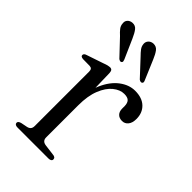

<svg xmlns="http://www.w3.org/2000/svg" viewBox="-205 -755 834 834"><g transform="rotate(45 212.0 -338.0)"><path d="M169 -256.5Q169 -326 190.5 -374.8Q212 -423.5 245.8 -449Q279.5 -474.5 316.5 -474.5Q359.5 -474.5 383.2 -451.8Q407 -429 407 -391.5Q407 -367.5 396.2 -354.2Q385.5 -341 368.5 -341Q351 -341 341 -351.2Q331 -361.5 331 -380V-395.5Q330.5 -414 321.8 -422.8Q313 -431.5 292.5 -431.5Q267 -431.5 242.2 -411.5Q217.5 -391.5 201.8 -352.2Q186 -313 186 -254.5ZM183 -449.5 186 -328V-57.5Q186 -46.5 192 -40Q198 -33.5 211 -32L258 -26Q267 -25.5 271.5 -22Q276 -18.5 276 -12Q276 -6.5 271.2 -3.2Q266.5 0 258 0H67.5Q59 0 54.5 -3.2Q50 -6.5 50 -12Q50 -17 54 -20.2Q58 -23.5 66 -25.5L94 -31Q104.5 -33 110.2 -39.2Q116 -45.5 116 -57V-392Q116 -401.5 112.2 -406Q108.5 -410.5 100 -411L58.5 -411.5Q50.5 -412.5 47.2 -415Q44 -417.5 44 -422Q44 -426.5 47.5 -430Q51 -433.5 60 -436L132.5 -460.5Q147 -466 154.8 -467.8Q162.5 -469.5 167 -469.5Q175 -469.5 178.8 -464.8Q182.5 -460 183 -449.5ZM147.5 -626.5 187 -537Q189 -532 189.5 -528Q190 -524 186.5 -521Q183 -518 178.5 -519.2Q174 -520.5 170 -523.5L101.5 -596Q88.5 -607.5 80 -618.5Q71.5 -629.5 71 -643Q69 -656 77.2 -665Q85.5 -674 99.5 -675Q117 -676 127.2 -662.8Q137.5 -649.5 147.5 -626.5ZM275.5 -626 313.5 -536.5Q316 -531.5 316.2 -527.2Q316.5 -523 313 -520.5Q309.5 -517.5 304.8 -518.8Q300 -520 296 -523L227.5 -596.5Q215.5 -608.5 207.2 -619.5Q199 -630.5 198 -644Q197 -656.5 205.2 -665.5Q213.5 -674.5 227.5 -675.5Q245.5 -676 255.8 -662.5Q266 -649 275.5 -626Z"/></g></svg>

Font: Fraunces Light
Style: Regular
Weight: 300
Version: Version 1.000;[b76b70a41]